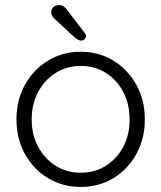

<svg xmlns="http://www.w3.org/2000/svg" viewBox="-20 -727 635 757"><path d="M551 -256Q551 -180 517.5 -119.5Q484 -59 427 -24.5Q370 10 298 10Q227 10 169.5 -24.5Q112 -59 78.5 -119.5Q45 -180 45 -256Q45 -333 78.5 -393Q112 -453 169.5 -488Q227 -523 298 -523Q370 -523 427 -488Q484 -453 517.5 -393Q551 -333 551 -256ZM491 -256Q491 -317 466 -364.5Q441 -412 397.5 -439.5Q354 -467 298 -467Q243 -467 199.5 -439.5Q156 -412 130.5 -364.5Q105 -317 105 -256Q105 -195 130.5 -148Q156 -101 199.5 -73.5Q243 -46 298 -46Q354 -46 397.5 -73.5Q441 -101 466 -148Q491 -195 491 -256ZM300 -567Q293 -567 286.5 -571Q280 -575 275 -579L196 -652Q190 -657 186 -663.5Q182 -670 182 -678Q182 -692 191 -699.5Q200 -707 212 -707Q223 -707 231 -701.5Q239 -696 243 -690L311 -601Q319 -592 319 -585Q319 -578 313.5 -572.5Q308 -567 300 -567Z"/></svg>

Font: Quicksand Light
Style: Regular
Weight: 400
Version: Version 3.004